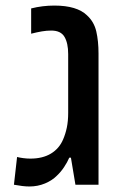

<svg xmlns="http://www.w3.org/2000/svg" viewBox="-20 -660 439 686"><path d="M85.4 6.3Q73.2 6.3 59.3 4.6Q45.4 2.9 29.8 0L41 -99.1Q50.3 -96.7 63.2 -95Q76.2 -93.3 88.4 -93.3Q132.3 -93.3 162.1 -111.3Q191.9 -129.4 205.6 -162.1Q213.9 -181.2 218.8 -204.3Q223.6 -227.5 223.6 -256.3V-466.8Q223.6 -505.9 210.4 -528.3Q197.3 -550.8 163.1 -550.8Q147 -550.8 129.6 -547.9Q112.3 -544.9 91.3 -539.6V-629.9Q131.8 -640.1 174.3 -640.1Q214.8 -640.1 243.9 -631.3Q272.9 -622.6 290.5 -605.5Q315.9 -582.5 324 -547.9Q332 -513.2 332 -468.8V0H249.5L233.4 -96.7H227.5Q220.7 -80.6 209 -63Q197.3 -45.4 183.6 -32.7Q167 -15.6 140.9 -4.6Q114.7 6.3 85.4 6.3Z"/></svg>

Font: Open Sans SemiCondensed SemiBold
Style: Regular
Weight: 600
Width: 4
Designer: Monotype Design Team
Foundry: Monotype Imaging Inc.
Version: Version 3.000